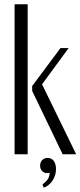

<svg xmlns="http://www.w3.org/2000/svg" viewBox="-20 -719 375 895"><path d="M109 0H48V-699H109ZM176 -326 335 0H272L130 -295V-318L262 -495H300ZM212 86Q208 88 201 88Q186 88 176.5 78.5Q167 69 167 53Q167 37 177 27Q187 17 202 17Q220 17 230.5 31Q241 45 241 69Q241 98 225.5 122Q210 146 184 156L178 141Q196 127 203 116Q210 105 212 86Z"/></svg>

Font: Moniqa Paragraph
Style: Regular
Weight: 400
Designer: Rajesh Rajput
Foundry: Rajesh Rajput
Version: Version 1.000